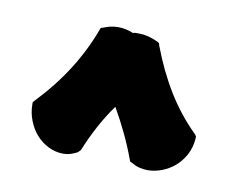

<svg xmlns="http://www.w3.org/2000/svg" viewBox="-42 -703 438 355"><g transform="rotate(10 176.5 -525.5)"><path d="M331.1 -477.1V-472.2Q329.6 -455.1 322.3 -441.7Q314.9 -428.2 304 -418.9Q293 -409.7 279.8 -404.8Q266.6 -399.9 253.9 -399.9Q236.8 -399.9 223.1 -408.2L219.2 -410.2L217.8 -414.1Q209 -438 198.2 -460.4Q187.5 -482.9 174.8 -504.9Q159.7 -483.9 147.7 -461.4Q135.7 -439 126 -415L121.1 -410.2Q114.7 -406.7 108.4 -404.8Q102.1 -402.8 95.2 -402.8Q80.1 -402.8 66.9 -409.4Q53.7 -416 43.9 -427Q34.2 -438 28.6 -452.6Q22.9 -467.3 22.9 -482.9V-486.8L25.9 -490.2Q91.3 -558.6 121.1 -639.2L123 -644L127 -645Q140.6 -650.9 154.8 -650.9Q168.9 -650.9 183.1 -645Q186 -646 188.5 -646Q190.9 -646 193.8 -646Q211.4 -646 230 -637.2L233.9 -634.8L234.9 -630.9Q252 -585.4 274.7 -548.3Q297.4 -511.2 328.1 -481Z"/></g></svg>

Font: Hanalei Fill
Style: Regular
Weight: 400
Version: Version 1.000